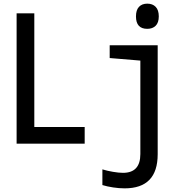

<svg xmlns="http://www.w3.org/2000/svg" viewBox="-20 -787 1040 1052"><path d="M71 0V-714H168V-91H444V0ZM787 -629Q725 -629 725 -697Q725 -732 741.5 -749.5Q758 -767 787 -767Q816 -767 833 -749.5Q850 -732 850 -697Q850 -663 833 -646Q816 -629 787 -629ZM663 245Q633 245 600 240Q567 235 541 227V141Q567 149 599 154.5Q631 160 654 160Q749 160 749 57V-455L581 -469V-539H844V58Q844 245 663 245Z"/></svg>

Font: Noto Sans Mono ExtraCondensed Medium
Style: Regular
Weight: 500
Width: 2
Designer: Monotype Design Team
Foundry: Monotype Imaging Inc.
Version: Version 2.014